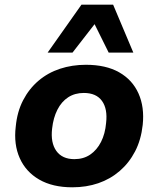

<svg xmlns="http://www.w3.org/2000/svg" viewBox="-20 -787 674 818"><path d="M288 11Q204 11 147 -22Q90 -55 64 -113.5Q38 -172 47 -247Q53 -311 78.5 -360Q104 -409 144 -443Q184 -477 235.5 -494Q287 -511 346 -511Q431 -511 487.5 -479Q544 -447 570 -389Q596 -331 588 -255Q581 -191 555.5 -142Q530 -93 490 -58.5Q450 -24 399 -6.5Q348 11 288 11ZM297 -109Q336 -109 364.5 -128.5Q393 -148 410.5 -182.5Q428 -217 432 -263Q439 -323 414.5 -357Q390 -391 337 -391Q299 -391 270.5 -372.5Q242 -354 224.5 -319.5Q207 -285 202 -239Q195 -179 220 -144Q245 -109 297 -109ZM183 -563 327 -767H462L548 -563H443L383 -684L289 -563Z"/></svg>

Font: Nunito Sans 8pt ExtraBold
Style: Italic
Weight: 800
Italic angle: -9°
Version: Version 3.101;gftools[0.9.27]